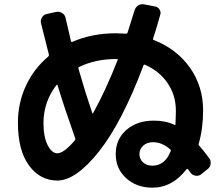

<svg xmlns="http://www.w3.org/2000/svg" viewBox="-20 -825 1040 895"><path d="M244.1 -429.7Q183.6 -352.5 182.6 -252.9Q182.6 -186.5 202.1 -148.4Q221.7 -110.4 247.1 -110.4Q277.3 -110.4 329.1 -170.9Q332 -173.8 331.1 -178.7Q282.2 -316.4 248 -428.7Q246.1 -431.6 244.1 -429.7ZM519.5 -549.8Q424.8 -549.8 348.6 -512.7Q343.8 -510.7 345.7 -504.9Q378.9 -389.6 410.2 -297.9Q412.1 -293.9 414.1 -297.9Q472.7 -403.3 528.3 -544.9Q530.3 -549.8 525.4 -549.8ZM775.4 -120.1Q777.3 -125 774.4 -127.9Q736.3 -162.1 693.4 -162.1Q665 -162.1 647.5 -146Q629.9 -129.9 629.9 -106.9Q629.9 -84 646.5 -68.4Q663.1 -52.7 690.4 -52.7Q749 -52.7 775.4 -120.1ZM247.1 16.6Q167 16.6 115.2 -53.7Q63.5 -124 63.5 -252.9Q63.5 -344.7 100.6 -424.8Q137.7 -504.9 205.1 -561.5Q209 -565.4 208 -570.3Q195.3 -618.2 170.9 -717.8Q168 -731.4 175.8 -744.1Q183.6 -756.8 198.2 -759.8L242.2 -769.5Q255.9 -772.5 269 -764.6Q282.2 -756.8 285.2 -743.2Q289.1 -728.5 297.4 -691.4Q305.7 -654.3 310.5 -633.8Q312.5 -627.9 317.4 -629.9Q409.2 -669.9 519.5 -669.9Q535.2 -669.9 568.4 -668Q573.2 -668 574.2 -671.9Q589.8 -722.7 607.4 -777.3Q612.3 -792 624.5 -799.8Q636.7 -807.6 652.3 -804.7L702.1 -794.9Q715.8 -793 723.6 -780.8Q731.4 -768.6 726.6 -754.9Q707 -684.6 693.4 -644.5Q692.4 -639.6 696.3 -638.7Q803.7 -596.7 865.2 -509.8Q926.8 -422.9 926.8 -309.6Q926.8 -226.6 906.2 -154.3Q904.3 -150.4 908.2 -146.5Q925.8 -127 955.1 -87.9Q963.9 -76.2 961.9 -61Q960 -45.9 948.2 -37.1L918 -12.7Q907.2 -3.9 892.6 -5.9Q877.9 -7.8 869.1 -18.6Q866.2 -21.5 862.3 -27.8Q858.4 -34.2 856.4 -36.1Q853.5 -39.1 849.6 -36.1Q783.2 49.8 690.4 49.8Q617.2 49.8 568.4 5.9Q519.5 -38.1 519.5 -107.4Q519.5 -175.8 568.8 -219.2Q618.2 -262.7 697.3 -262.7Q752 -262.7 793 -243.2Q797.9 -240.2 797.9 -247.1Q799.8 -285.2 799.8 -309.6Q799.8 -380.9 761.2 -437.5Q722.7 -494.1 655.3 -523.4Q651.4 -525.4 649.4 -521.5Q549.8 -255.9 441.9 -119.6Q334 16.6 247.1 16.6Z"/></svg>

Font: Rounded-L Mgen+ 1mn bold
Style: Bold
Weight: 700
Designer: [Source Han Sans]
Ryoko NISHIZUKA  (kana & ideographs); Paul D. Hunt (Latin, Greek & Cyrillic); Wenlong ZHANG  (bopomofo
Version: Version 1.059.20150602